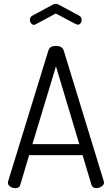

<svg xmlns="http://www.w3.org/2000/svg" viewBox="-20 -975 580 995"><path d="M59 0Q45 0 33 -8Q21 -16 21 -28Q21 -33 22 -35L231 -714Q238 -737 270 -737Q302 -737 310 -714L518 -35Q518 -34 518.5 -32Q519 -30 519 -29Q519 -17 506 -8.5Q493 0 479 0Q460 0 454 -17L408 -171H131L85 -17Q81 0 59 0ZM148 -228H391L270 -631ZM269 -905 165 -849 156 -846Q148 -846 141.5 -854Q135 -862 135 -872Q135 -887 148 -894L252 -950Q260 -955 269 -955Q278 -955 286 -950L390 -894Q403 -888 403 -871Q403 -861 397 -854Q391 -847 383 -847Q382 -847 373 -850Z"/></svg>

Font: Dosis
Style: Book
Weight: 400
Designer: EdgarTolentino, PabloImpallari, IginoMarini
Foundry: EdgarTolentino, PabloImpallari, IginoMarini
Version: Version 1.007